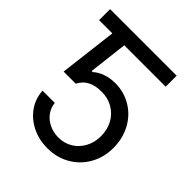

<svg xmlns="http://www.w3.org/2000/svg" viewBox="-199 -831 964 964"><g transform="rotate(45 283.5 -348.5)"><path d="M177.7 -628.9H24.4V-707H177.7ZM74.2 -177.7H161.1Q164.1 -146.5 182.1 -121.6Q200.2 -96.7 230.5 -82Q260.7 -67.4 295.9 -67.4Q338.9 -67.4 372.1 -87.9Q405.3 -108.4 424.3 -144Q443.4 -179.7 443.4 -223.6Q443.4 -269.5 423.8 -305.7Q404.3 -341.8 369.1 -362.8Q334 -383.8 290 -383.8Q247.1 -384.8 215.8 -369.6Q184.6 -354.5 167 -320.3H81.1L127.9 -707H497.1V-628.9H203.1L178.7 -421.9H186.5Q206.1 -440.4 237.8 -451.7Q269.5 -462.9 304.7 -462.9Q368.2 -462.9 419.4 -432.1Q470.7 -401.4 500 -347.2Q529.3 -293 529.3 -225.6Q529.3 -159.2 499 -105.5Q468.8 -51.8 415.5 -21Q362.3 9.8 295.9 9.8Q235.4 9.8 186 -14.6Q136.7 -39.1 106.9 -81.5Q77.1 -124 74.2 -177.7Z"/></g></svg>

Font: Pretendard GOV Variable
Style: Regular
Weight: 400
Designer: Base glyphs from Inter by Rasmus Andersson; Hangul glyphs from Noto Sans CJK(Source Han Sans) by Jang Soo-young and Kang
Foundry: Kil Hyung-jin
Version: Version 1.307;Glyphs 3.2 (3192)